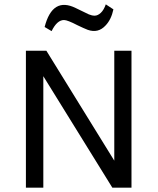

<svg xmlns="http://www.w3.org/2000/svg" viewBox="-20 -862 726 882"><path d="M505 -124 193 -629H99V0H179V-512L496 0H584V-629H505ZM274 -770Q242 -770 217 -719L185 -738Q221 -878 328 -825L388 -796Q402 -790 415 -790Q429 -790 443 -803Q457 -816 466 -842L501 -819Q491 -772 465 -745Q431 -708 383 -725Q365 -732 336 -746Q290 -770 274 -770Z"/></svg>

Font: Karla Neue
Style: Regular
Weight: 400
Designer: Jonathan Pinhorn
Foundry: PYRS Fontlab Ltd. / Made with FontLab
Version: Version 1.000;PS 001.001;hotconv 1.0.56